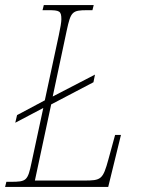

<svg xmlns="http://www.w3.org/2000/svg" viewBox="-39 -734 557 754"><path d="M-19 0H386L436 -204H413L387 -109C365 -28 358 -25 290 -25H98L162 -324L328 -411L334 -441L168 -355L223 -614C239 -688 244 -694 304 -694H324L329 -714H133L128 -694H149C195 -694 202 -691 202 -658C202 -647 198 -624 192 -596L137 -340L28 -282L21 -252L131 -310L85 -96C70 -24 65 -20 3 -20H-14Z"/></svg>

Font: Noto Serif Condensed Thin
Style: Italic
Weight: 100
Width: 3
Italic angle: -12°
Designer: Monotype Design Team
Foundry: Monotype Imaging Inc.
Version: Version 2.013